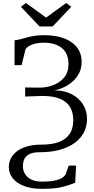

<svg xmlns="http://www.w3.org/2000/svg" viewBox="-20 -980 614 1250"><path d="M254.5 249.5Q184 249.5 135.8 230.8Q87.5 212 62.5 180Q37.5 148 37.5 108Q37.5 80.5 49.2 54.5Q61 28.5 86.8 7.5Q112.5 -13.5 153.8 -26Q195 -38.5 254 -38.5Q314.5 -38.5 360 -54.2Q405.5 -70 431.2 -105.2Q457 -140.5 457 -198Q457 -245 437.5 -280.5Q418 -316 373.2 -335.8Q328.5 -355.5 253 -355.5L144 -351.5L143.5 -410.5L239 -409.5Q282 -409.5 325.2 -425.2Q368.5 -441 397.2 -475Q426 -509 426 -563.5Q426 -630 384.2 -666Q342.5 -702 265 -702Q218 -702 187.2 -689Q156.5 -676 146.5 -660L120.5 -556H74.5L75 -718Q93.5 -719.5 112.8 -724.5Q132 -729.5 154.2 -735.8Q176.5 -742 204.2 -746.5Q232 -751 267.5 -751Q341.5 -751 396.2 -730.8Q451 -710.5 481.2 -671.5Q511.5 -632.5 511.5 -576Q511.5 -534.5 494.5 -502.5Q477.5 -470.5 450.8 -447.5Q424 -424.5 393.5 -410.8Q363 -397 335.5 -392Q402 -390.5 449.2 -365.2Q496.5 -340 521.5 -298.5Q546.5 -257 546.5 -206Q546.5 -156.5 525.2 -116.5Q504 -76.5 464 -48Q424 -19.5 367.5 -4.2Q311 11 241 11Q206.5 11 184.8 18.2Q163 25.5 150.8 38.2Q138.5 51 133.8 67.2Q129 83.5 129 102Q129 127.5 141.8 150.5Q154.5 173.5 182.2 188Q210 202.5 254.5 202.5Q299 202.5 329.5 197Q360 191.5 378.8 181Q397.5 170.5 406.5 156.5L427.5 98H475.5L469.5 209.5Q440.5 222.5 390.2 236Q340 249.5 254.5 249.5ZM237.5 -807.5 116 -936 149 -960.5 280 -865.5 411 -960.5 444 -936 322.5 -807.5Z"/></svg>

Font: Merriweather Light
Style: Regular
Weight: 300
Designer: Eben Sorkin
Foundry: Eben Sorkin
Version: Version 2.100